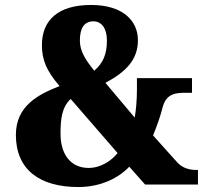

<svg xmlns="http://www.w3.org/2000/svg" viewBox="-20 -744 833 774"><path d="M296 10C388 10 460 -28 501 -72L565 0H778V-59H769C749 -59 717 -64 694 -90L597 -198C613 -237 626 -274 635 -309C650 -370 692 -370 734 -370H754V-429H532V-382C532 -341 528 -296 523 -270L405 -410C489 -455 536 -504 536 -582C536 -659 477 -724 347 -724C217 -724 149 -665 149 -562C149 -503 167 -459 220 -397C137 -364 44 -319 44 -200C44 -61 139 10 296 10ZM360 -459C326 -501 302 -537 302 -580C302 -632 320 -658 357 -658C389 -658 411 -630 411 -581C411 -526 396 -490 360 -459ZM337 -67C268 -67 224 -118 224 -205C224 -263 229 -312 265 -345L454 -127C429 -96 387 -67 337 -67Z"/></svg>

Font: Noto Serif Georgian SemiCondensed Black
Style: Regular
Weight: 900
Width: 4
Designer: Monotype Design Team, Akaki Razmadze
Foundry: Google LLC
Version: Version 2.003